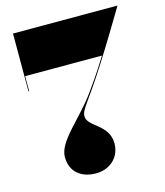

<svg xmlns="http://www.w3.org/2000/svg" viewBox="-113 -836 800 932"><g transform="rotate(-15 287.0 -370.0)"><path d="M128 -106C128 -27 185 10 254 10C328 10 378 -41 378 -108C378 -204 271 -219 271 -272C271 -296.5 285.5 -312 338.5 -388C425.5 -512 565 -750 565 -750H40V-460H43.5V-535H429.5C375.5 -448 353.5 -419 324.5 -378C247 -269 128 -185 128 -106Z"/></g></svg>

Font: Bodoni* 48pt Fatface
Style: Regular
Weight: 900
Version: Version 2.3